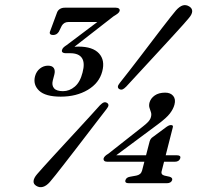

<svg xmlns="http://www.w3.org/2000/svg" viewBox="-20 -731 816 766"><path d="M577 -166.9Q578.9 -173.3 582.2 -177.5Q585.4 -181.7 590.2 -184.7L644.7 -225.1Q651.1 -229.4 654.9 -230.7Q658.7 -232 662.3 -232Q672.5 -232 669.2 -222L625.4 -49.8Q622.7 -41.5 625.8 -36.9Q628.8 -32.2 636.2 -30.4L656.2 -26Q669.4 -22.2 666.9 -12.6Q662.5 0 645 0H494.5Q476.5 0 480.6 -12.6Q483.9 -23.5 499.2 -26L523.6 -30.4Q532.4 -32 538.3 -36.8Q544.2 -41.5 546.6 -49.8ZM549.4 -225.8Q562.9 -236.1 571.6 -245.5Q580.2 -255 582.4 -264.8Q585 -275.4 582.1 -283.6Q579.2 -291.8 576.4 -300.9Q573.5 -310 576.5 -321.9Q581.3 -338.9 597.4 -350.2Q613.5 -361.4 639.2 -361.4Q660.2 -361.4 671.1 -348.3Q681.9 -335.1 676 -313.4Q671.3 -295.8 657.7 -278.1Q644 -260.3 610.4 -235.4L425.4 -97.9L422.5 -111.5H686.1Q693.5 -111.5 697.2 -108.7Q700.9 -105.8 699.1 -99.4Q694.6 -85.7 677.3 -85.7H408.1Q399.2 -85.7 395.7 -89.7Q392.1 -93.6 393.6 -99.9Q395 -103.8 399.2 -108.2Q403.3 -112.5 412.3 -117.8ZM483.5 -385.4Q474.4 -376.2 468.3 -374.1Q462.1 -372.1 455.5 -375.9Q450.2 -379.3 450.3 -385.1Q450.4 -390.9 458.1 -400.4Q474.7 -421 495.5 -448Q516.3 -475 539.1 -504.6Q561.8 -534.3 584 -563.6Q606.2 -593 625.9 -618.5Q645.5 -644.1 660.4 -662.8Q675.2 -681.6 682.4 -689.9Q696.6 -705.6 709.3 -709.4Q722 -713.2 735.1 -705.2Q747.2 -697.7 746.8 -685.8Q746.4 -673.9 733.4 -658.8Q726.8 -650.5 710.9 -632.8Q695 -615.2 672.9 -590.9Q650.7 -566.7 625.4 -539.2Q600.1 -511.8 574.2 -483.7Q548.3 -455.7 525 -430.4Q501.7 -405.2 483.5 -385.4ZM378.6 -310.9Q387.7 -320.1 394.2 -322.3Q400.6 -324.4 407 -320.5Q412.8 -316.9 412.7 -311Q412.5 -305.1 404.6 -295.3Q389.2 -275.3 368.7 -248.8Q348.2 -222.2 325.7 -192.8Q303.2 -163.3 280.5 -133.9Q257.7 -104.4 237.6 -78.5Q217.5 -52.5 202.2 -33.3Q186.9 -14 178.8 -4.8Q165.1 10.7 151.3 14.5Q137.5 18.4 124.9 10.6Q112.7 3.3 113.9 -8.9Q115 -21.1 128 -36.2Q135.8 -45.4 152.4 -63.8Q169 -82.1 191.5 -106.8Q213.9 -131.4 239.4 -158.9Q264.8 -186.3 290.3 -214.1Q315.8 -241.8 338.8 -266.9Q361.8 -291.9 378.6 -310.9ZM263.7 -534.1 261.5 -542.2Q267.4 -543.7 276.4 -544.4Q285.3 -545.1 293 -545.1Q350 -545.1 375 -517.8Q399.9 -490.5 387.8 -445.6Q375.7 -399.5 330.2 -372.4Q284.6 -345.4 222.4 -345.4Q161 -345.4 135.9 -369.4Q110.9 -393.4 119.9 -427.3Q125.1 -446.3 139.4 -457.6Q153.8 -469 171.5 -469Q188.6 -469 194.8 -459.2Q201 -449.5 196.7 -433.2L190.5 -409.4Q185.8 -390.4 195.7 -378.8Q205.5 -367.3 231.3 -367.3Q257.1 -367.3 278.4 -385.4Q299.8 -403.5 309.3 -441.5Q319.6 -480 307 -499.3Q294.4 -518.7 259.8 -518.7H241.4Q233.8 -518.7 229.6 -522.1Q225.3 -525.6 227.6 -532.1Q229.2 -537.7 233.9 -542.1Q238.6 -546.5 245.8 -551L396.4 -664.4L392.5 -643.2H253Q235.2 -643.2 226.4 -628.2L214.8 -604.6Q210.7 -598.2 205.1 -594.7Q199.5 -591.3 191.5 -591.3Q183.5 -591.3 180.1 -595.4Q176.7 -599.5 180.3 -607.3L207.9 -682Q211.2 -690.3 219.2 -695.3Q227.2 -700.3 238.8 -700.3H442.2Q450.6 -700.3 454.8 -696.4Q459 -692.5 457 -686.5Q455.3 -681.5 449.4 -676.8Q443.4 -672.1 432.6 -665.7Z"/></svg>

Font: Fraunces
Style: Italic
Weight: 900
Italic angle: -16°
Version: Version 1.000;[0bf87f6ff]